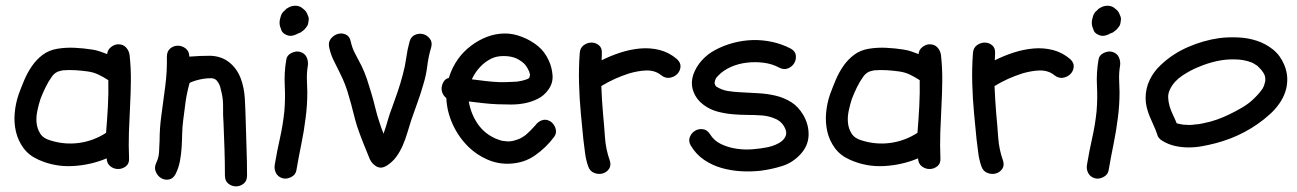

<svg xmlns="http://www.w3.org/2000/svg" viewBox="-20 -583 4520 669"><path d="M114.3 -26.4Q81.1 -41 62 -66.9Q43 -92.8 35.6 -124Q28.3 -155.3 31.2 -189Q34.2 -222.7 44.9 -253.9Q53.7 -278.3 64.9 -304.7Q76.2 -331.1 91.8 -353.5Q107.4 -376 128.9 -392.1Q150.4 -408.2 179.7 -413.1Q210 -418 240.7 -416.5Q271.5 -415 301.8 -410.2Q315.4 -408.2 328.1 -403.8Q340.8 -399.4 353.5 -394.5Q354.5 -409.2 366.7 -418.9Q378.9 -428.7 392.6 -428.7Q409.2 -428.7 419.4 -417.5Q429.7 -406.2 431.6 -390.6Q436.5 -345.7 436 -300.8Q435.5 -255.9 433.1 -210.9Q430.7 -166 429.2 -121.1Q427.7 -76.2 429.7 -31.2Q430.7 -12.7 418.5 -3.4Q406.2 5.9 391.6 5.9Q377 5.9 364.7 -3.4Q352.5 -12.7 351.6 -31.2Q295.9 -7.8 233.4 -4.4Q170.9 -1 114.3 -26.4ZM121.1 -238.3Q115.2 -220.7 110.4 -198.2Q105.5 -175.8 107.4 -155.3Q109.4 -134.8 120.1 -117.7Q130.9 -100.6 155.3 -93.8Q205.1 -78.1 255.4 -85Q305.7 -91.8 349.6 -120.1Q353.5 -168 356 -212.9Q358.4 -257.8 357.4 -303.7Q340.8 -314.5 323.7 -322.8Q306.6 -331.1 286.1 -334Q265.6 -336.9 242.7 -338.4Q219.7 -339.8 198.2 -337.9Q196.3 -337.9 188 -335.4Q179.7 -333 178.7 -332Q168.9 -327.1 161.1 -316.4Q148.4 -298.8 138.7 -278.8Q128.9 -258.8 121.1 -238.3Z M536.1 -93.8Q536.1 -135.7 542 -178.7Q548.8 -230.5 555.7 -281.7Q562.5 -333 561.5 -385.7Q561.5 -404.3 573.2 -414.1Q585 -423.8 599.6 -423.8Q614.3 -423.8 627 -414.1Q639.6 -404.3 639.6 -385.7Q677.7 -388.7 711.9 -388.7Q751 -387.7 778.3 -366.2Q805.7 -344.7 819.3 -308.6Q831.1 -275.4 833 -240.2Q835 -205.1 835.9 -169.9Q836.9 -120.1 838.9 -70.8Q840.8 -21.5 840.8 28.3Q840.8 47.9 828.6 57.1Q816.4 66.4 802.2 66.4Q788.1 66.4 775.9 57.1Q763.7 47.9 763.7 28.3Q763.7 -18.6 762.2 -63.5Q760.7 -108.4 758.8 -155.3Q756.8 -180.7 757.3 -207.5Q757.8 -234.4 752.9 -256.8Q750 -270.5 747.1 -280.8Q744.1 -291 736.3 -300.8Q734.4 -304.7 728 -307.6Q721.7 -310.5 716.8 -310.5Q702.1 -310.5 689.5 -308.6Q676.8 -306.6 663.1 -302.7Q657.2 -300.8 651.4 -298.8Q645.5 -296.9 640.6 -293.9Q630.9 -258.8 626.5 -227.1Q622.1 -195.3 618.2 -163.1Q615.2 -139.6 614.7 -115.7Q614.3 -91.8 612.8 -68.4Q611.3 -44.9 606.9 -21.5Q602.5 2 591.8 23.4Q583 40 568.4 42.5Q553.7 44.9 541.5 37.6Q529.3 30.3 522.9 15.6Q516.6 1 524.4 -15.6Q533.2 -33.2 534.2 -53.7Q535.2 -74.2 536.1 -93.8Z M937.5 -9.8Q945.3 -56.6 955.6 -102.1Q965.8 -147.5 970.7 -194.3Q974.6 -240.2 972.2 -284.7Q969.7 -329.1 977.5 -375Q979.5 -390.6 995.6 -398.4Q1011.7 -406.2 1025.4 -402.3Q1042 -397.5 1048.3 -383.8Q1054.7 -370.1 1052.7 -354.5Q1048.8 -332 1049.3 -308.6Q1049.8 -285.2 1050.8 -261.7Q1050.8 -216.8 1044.9 -171.9Q1039.1 -125 1029.8 -80.1Q1020.5 -35.2 1012.7 10.7Q1009.8 26.4 994.1 34.2Q978.5 42 964.8 38.1Q948.2 33.2 941.4 19.5Q934.6 5.9 937.5 -9.8ZM984.4 -459Q977.5 -460.9 970.7 -465.3Q963.9 -469.7 960.9 -476.6Q958 -484.4 956.1 -490.2Q954.1 -496.1 954.1 -503.9Q954.1 -512.7 957 -521.5Q960.9 -539.1 972.7 -546.9Q976.6 -552.7 983.4 -555.7Q994.1 -562.5 1007.8 -563Q1021.5 -563.5 1032.2 -555.7Q1037.1 -551.8 1042 -547.4Q1046.9 -543 1049.8 -536.1Q1051.8 -531.2 1054.2 -525.4Q1056.6 -519.5 1055.7 -513.7Q1054.7 -506.8 1053.7 -501Q1052.7 -495.1 1048.8 -490.2Q1043.9 -483.4 1041 -480.5Q1038.1 -477.5 1031.2 -472.7Q1027.3 -468.8 1019.5 -466.8Q999 -455.1 984.4 -459Z M1224.6 -141.6Q1216.8 -167 1210.4 -193.4Q1204.1 -219.7 1196.3 -245.1Q1185.5 -287.1 1164.1 -329.1Q1153.3 -350.6 1142.6 -372.6Q1131.8 -394.5 1127 -418Q1123 -436.5 1133.3 -448.7Q1143.6 -460.9 1157.2 -464.8Q1170.9 -468.8 1184.6 -462.9Q1198.2 -457 1202.1 -438.5Q1207 -415 1218.3 -394.5Q1229.5 -374 1240.2 -352.5Q1251 -330.1 1258.8 -306.6Q1266.6 -283.2 1273.4 -259.8Q1281.2 -234.4 1287.6 -207.5Q1293.9 -180.7 1302.7 -155.3Q1305.7 -145.5 1309.1 -136.2Q1312.5 -127 1316.4 -117.2Q1326.2 -145.5 1332 -166.5Q1337.9 -187.5 1345.7 -207Q1356.4 -236.3 1366.2 -265.1Q1376 -293.9 1383.8 -324.2Q1391.6 -352.5 1395.5 -381.3Q1399.4 -410.2 1407.2 -438.5Q1412.1 -456.1 1426.8 -461.9Q1441.4 -467.8 1455.1 -463.9Q1468.8 -460 1478 -447.8Q1487.3 -435.5 1482.4 -418Q1472.7 -385.7 1468.8 -353Q1464.8 -320.3 1455.1 -289.1Q1446.3 -257.8 1435.1 -227.1Q1423.8 -196.3 1413.1 -165Q1406.2 -143.6 1399.4 -120.6Q1392.6 -97.7 1383.3 -76.2Q1374 -54.7 1360.4 -36.1Q1346.7 -17.6 1326.2 -4.9Q1307.6 5.9 1292 -2.9Q1276.4 -11.7 1268.6 -28.3Q1256.8 -56.6 1245.6 -85Q1234.4 -113.3 1224.6 -141.6Z M1577.1 -378.9Q1595.7 -404.3 1621.6 -423.8Q1647.5 -443.4 1676.8 -454.6Q1706.1 -465.8 1737.3 -466.3Q1768.6 -466.8 1799.8 -454.1Q1830.1 -442.4 1854.5 -422.4Q1878.9 -402.3 1892.6 -371.1Q1903.3 -347.7 1905.3 -320.3Q1907.2 -293 1890.6 -270.5Q1876 -250 1855 -239.3Q1834 -228.5 1810.1 -223.6Q1786.1 -218.8 1761.2 -218.8Q1736.3 -218.8 1713.9 -219.7Q1688.5 -220.7 1663.6 -223.6Q1638.7 -226.6 1613.3 -229.5Q1621.1 -185.5 1644.5 -151.4Q1668 -117.2 1708 -99.6Q1718.8 -95.7 1724.6 -93.8Q1727.5 -92.8 1730 -92.3Q1732.4 -91.8 1735.4 -91.8Q1743.2 -90.8 1748.5 -90.3Q1753.9 -89.8 1758.8 -90.8Q1765.6 -91.8 1768.1 -92.3Q1770.5 -92.8 1773.4 -93.8Q1784.2 -96.7 1792.5 -100.6Q1800.8 -104.5 1812.5 -113.3Q1818.4 -118.2 1828.1 -127.9Q1837.9 -137.7 1844.7 -145.5Q1854.5 -159.2 1868.7 -164.1Q1882.8 -168.9 1897.5 -160.2Q1910.2 -152.3 1915.5 -136.2Q1920.9 -120.1 1911.1 -106.4Q1882.8 -68.4 1844.2 -41.5Q1805.7 -14.6 1755.9 -12.7Q1715.8 -10.7 1678.7 -26.9Q1641.6 -43 1613.3 -70.3Q1578.1 -104.5 1557.6 -149.4Q1537.1 -194.3 1535.2 -241.2Q1526.4 -248 1522 -258.3Q1517.6 -268.6 1519 -279.3Q1520.5 -290 1526.4 -299.3Q1532.2 -308.6 1543.9 -311.5Q1554.7 -347.7 1577.1 -378.9ZM1811.5 -355.5Q1800.8 -369.1 1778.3 -379.9Q1759.8 -387.7 1734.9 -387.7Q1710 -387.7 1692.4 -378.9Q1669.9 -368.2 1652.3 -349.1Q1634.8 -330.1 1624 -306.6Q1647.5 -303.7 1670.9 -300.8Q1694.3 -297.9 1717.8 -296.9Q1730.5 -296.9 1743.2 -296.9Q1755.9 -296.9 1768.6 -297.9Q1772.5 -297.9 1775.9 -298.3Q1779.3 -298.8 1783.2 -298.8Q1792 -300.8 1796.4 -301.3Q1800.8 -301.8 1805.7 -303.7Q1809.6 -304.7 1815.4 -306.6Q1820.3 -308.6 1821.3 -309.6Q1822.3 -310.5 1824.2 -311.5L1827.1 -323.2Q1825.2 -327.1 1824.7 -330.6Q1824.2 -334 1822.3 -336.9Q1821.3 -339.8 1817.9 -345.7Q1814.5 -351.6 1811.5 -355.5Z M2000 -397.5Q2001 -416 2013.7 -425.3Q2026.4 -434.6 2041 -434.6Q2055.7 -434.6 2066.9 -425.3Q2078.1 -416 2077.1 -397.5Q2077.1 -391.6 2076.7 -385.3Q2076.2 -378.9 2076.2 -373Q2107.4 -388.7 2142.1 -399.9Q2176.8 -411.1 2211.4 -414.1Q2246.1 -417 2278.8 -408.7Q2311.5 -400.4 2338.9 -377Q2352.5 -364.3 2351.1 -349.6Q2349.6 -335 2339.4 -324.7Q2329.1 -314.5 2313.5 -312Q2297.9 -309.6 2283.2 -321.3Q2272.5 -330.1 2259.3 -334Q2246.1 -337.9 2231 -337.4Q2215.8 -336.9 2200.7 -334Q2185.5 -331.1 2171.9 -327.1Q2120.1 -310.5 2075.2 -283.2Q2077.1 -235.4 2081.1 -187.5Q2085 -147.5 2087.9 -105Q2090.8 -62.5 2104.5 -24.4Q2110.4 -6.8 2102.1 5.4Q2093.8 17.6 2079.6 21.5Q2065.4 25.4 2050.3 19.5Q2035.2 13.7 2029.3 -3.9Q2021.5 -26.4 2018.6 -49.8Q2015.6 -73.2 2012.7 -96.7Q2010.7 -119.1 2008.3 -142.1Q2005.9 -165 2003.9 -187.5Q1999 -240.2 1997.6 -292.5Q1996.1 -344.7 2000 -397.5Z M2432.6 -216.8Q2407.2 -235.4 2396.5 -263.2Q2385.7 -291 2395.5 -322.3Q2405.3 -350.6 2425.8 -373Q2446.3 -395.5 2472.7 -409.2Q2502 -424.8 2535.2 -433.6Q2568.4 -442.4 2602.5 -443.4Q2636.7 -444.3 2670.4 -437Q2704.1 -429.7 2734.4 -414.1Q2751 -405.3 2752.9 -390.6Q2754.9 -376 2747.6 -363.3Q2740.2 -350.6 2725.6 -344.7Q2710.9 -338.9 2694.3 -347.7Q2670.9 -360.4 2641.6 -364.3Q2612.3 -368.2 2582.5 -364.7Q2552.7 -361.3 2526.4 -349.6Q2500 -337.9 2482.4 -319.3Q2477.5 -314.5 2476.1 -312.5Q2474.6 -310.5 2471.7 -303.7L2469.7 -293Q2472.7 -284.2 2474.6 -282.2Q2494.1 -269.5 2515.1 -266.1Q2536.1 -262.7 2557.6 -261.7Q2587.9 -259.8 2619.6 -258.3Q2651.4 -256.8 2681.2 -250Q2710.9 -243.2 2736.3 -227.5Q2761.7 -211.9 2779.3 -181.6Q2798.8 -147.5 2797.4 -110.8Q2795.9 -74.2 2768.6 -44.9Q2741.2 -15.6 2705.1 -4.4Q2668.9 6.8 2631.8 11.7Q2598.6 15.6 2563 13.7Q2527.3 11.7 2494.6 2.4Q2461.9 -6.8 2433.6 -25.9Q2405.3 -44.9 2386.7 -76.2Q2377.9 -91.8 2383.8 -106Q2389.6 -120.1 2401.9 -127.4Q2414.1 -134.8 2429.2 -132.8Q2444.3 -130.9 2454.1 -115.2Q2467.8 -92.8 2492.2 -81.1Q2516.6 -69.3 2545.4 -64.9Q2574.2 -60.5 2603.5 -63Q2632.8 -65.4 2656.2 -70.3Q2668.9 -73.2 2682.1 -78.6Q2695.3 -84 2704.6 -91.8Q2713.9 -99.6 2717.8 -109.9Q2721.7 -120.1 2716.8 -132.8Q2707 -157.2 2684.1 -168Q2661.1 -178.7 2635.7 -180.7Q2610.4 -182.6 2584 -182.6Q2557.6 -182.6 2531.2 -185.1Q2504.9 -187.5 2479.5 -194.3Q2454.1 -201.2 2432.6 -216.8Z M2941.4 -26.4Q2908.2 -41 2889.2 -66.9Q2870.1 -92.8 2862.8 -124Q2855.5 -155.3 2858.4 -189Q2861.3 -222.7 2872.1 -253.9Q2880.9 -278.3 2892.1 -304.7Q2903.3 -331.1 2918.9 -353.5Q2934.6 -376 2956.1 -392.1Q2977.5 -408.2 3006.8 -413.1Q3037.1 -418 3067.9 -416.5Q3098.6 -415 3128.9 -410.2Q3142.6 -408.2 3155.3 -403.8Q3168 -399.4 3180.7 -394.5Q3181.6 -409.2 3193.8 -418.9Q3206.1 -428.7 3219.7 -428.7Q3236.3 -428.7 3246.6 -417.5Q3256.8 -406.2 3258.8 -390.6Q3263.7 -345.7 3263.2 -300.8Q3262.7 -255.9 3260.3 -210.9Q3257.8 -166 3256.3 -121.1Q3254.9 -76.2 3256.8 -31.2Q3257.8 -12.7 3245.6 -3.4Q3233.4 5.9 3218.8 5.9Q3204.1 5.9 3191.9 -3.4Q3179.7 -12.7 3178.7 -31.2Q3123 -7.8 3060.5 -4.4Q2998 -1 2941.4 -26.4ZM2948.2 -238.3Q2942.4 -220.7 2937.5 -198.2Q2932.6 -175.8 2934.6 -155.3Q2936.5 -134.8 2947.3 -117.7Q2958 -100.6 2982.4 -93.8Q3032.2 -78.1 3082.5 -85Q3132.8 -91.8 3176.8 -120.1Q3180.7 -168 3183.1 -212.9Q3185.5 -257.8 3184.6 -303.7Q3168 -314.5 3150.9 -322.8Q3133.8 -331.1 3113.3 -334Q3092.8 -336.9 3069.8 -338.4Q3046.9 -339.8 3025.4 -337.9Q3023.4 -337.9 3015.1 -335.4Q3006.8 -333 3005.9 -332Q2996.1 -327.1 2988.3 -316.4Q2975.6 -298.8 2965.8 -278.8Q2956.1 -258.8 2948.2 -238.3Z M3370.1 -397.5Q3371.1 -416 3383.8 -425.3Q3396.5 -434.6 3411.1 -434.6Q3425.8 -434.6 3437 -425.3Q3448.2 -416 3447.3 -397.5Q3447.3 -391.6 3446.8 -385.3Q3446.3 -378.9 3446.3 -373Q3477.5 -388.7 3512.2 -399.9Q3546.9 -411.1 3581.5 -414.1Q3616.2 -417 3648.9 -408.7Q3681.6 -400.4 3709 -377Q3722.7 -364.3 3721.2 -349.6Q3719.7 -335 3709.5 -324.7Q3699.2 -314.5 3683.6 -312Q3668 -309.6 3653.3 -321.3Q3642.6 -330.1 3629.4 -334Q3616.2 -337.9 3601.1 -337.4Q3585.9 -336.9 3570.8 -334Q3555.7 -331.1 3542 -327.1Q3490.2 -310.5 3445.3 -283.2Q3447.3 -235.4 3451.2 -187.5Q3455.1 -147.5 3458 -105Q3460.9 -62.5 3474.6 -24.4Q3480.5 -6.8 3472.2 5.4Q3463.9 17.6 3449.7 21.5Q3435.5 25.4 3420.4 19.5Q3405.3 13.7 3399.4 -3.9Q3391.6 -26.4 3388.7 -49.8Q3385.7 -73.2 3382.8 -96.7Q3380.9 -119.1 3378.4 -142.1Q3376 -165 3374 -187.5Q3369.1 -240.2 3367.7 -292.5Q3366.2 -344.7 3370.1 -397.5Z M3767.6 -9.8Q3775.4 -56.6 3785.6 -102.1Q3795.9 -147.5 3800.8 -194.3Q3804.7 -240.2 3802.2 -284.7Q3799.8 -329.1 3807.6 -375Q3809.6 -390.6 3825.7 -398.4Q3841.8 -406.2 3855.5 -402.3Q3872.1 -397.5 3878.4 -383.8Q3884.8 -370.1 3882.8 -354.5Q3878.9 -332 3879.4 -308.6Q3879.9 -285.2 3880.9 -261.7Q3880.9 -216.8 3875 -171.9Q3869.1 -125 3859.9 -80.1Q3850.6 -35.2 3842.8 10.7Q3839.8 26.4 3824.2 34.2Q3808.6 42 3794.9 38.1Q3778.3 33.2 3771.5 19.5Q3764.6 5.9 3767.6 -9.8ZM3814.5 -459Q3807.6 -460.9 3800.8 -465.3Q3793.9 -469.7 3791 -476.6Q3788.1 -484.4 3786.1 -490.2Q3784.2 -496.1 3784.2 -503.9Q3784.2 -512.7 3787.1 -521.5Q3791 -539.1 3802.7 -546.9Q3806.6 -552.7 3813.5 -555.7Q3824.2 -562.5 3837.9 -563Q3851.6 -563.5 3862.3 -555.7Q3867.2 -551.8 3872.1 -547.4Q3877 -543 3879.9 -536.1Q3881.8 -531.2 3884.3 -525.4Q3886.7 -519.5 3885.7 -513.7Q3884.8 -506.8 3883.8 -501Q3882.8 -495.1 3878.9 -490.2Q3874 -483.4 3871.1 -480.5Q3868.2 -477.5 3861.3 -472.7Q3857.4 -468.8 3849.6 -466.8Q3829.1 -455.1 3814.5 -459Z M4228.5 -450.2Q4259.8 -454.1 4293.9 -452.6Q4328.1 -451.2 4359.4 -440.9Q4390.6 -430.7 4416 -410.2Q4441.4 -389.6 4455.1 -356.4Q4464.8 -333 4465.3 -309.1Q4465.8 -285.2 4458.5 -263.2Q4451.2 -241.2 4437 -221.2Q4422.9 -201.2 4404.3 -184.6Q4364.3 -148.4 4316.4 -123Q4268.6 -97.7 4215.8 -84Q4193.4 -78.1 4169.4 -73.7Q4145.5 -69.3 4121.1 -69.3Q4096.7 -69.3 4073.2 -74.7Q4049.8 -80.1 4029.3 -92.8Q4014.6 -101.6 4011.7 -116.2Q4005.9 -132.8 3999 -147.5Q3992.2 -162.1 3985.8 -177.7Q3979.5 -193.4 3975.6 -209Q3971.7 -224.6 3971.7 -241.2Q3971.7 -274.4 3985.8 -304.2Q4000 -334 4024.4 -356.4Q4065.4 -395.5 4119.1 -418.9Q4172.9 -442.4 4228.5 -450.2ZM4338.9 -366.2Q4312.5 -376 4282.2 -376Q4250 -377 4217.8 -369.6Q4185.5 -362.3 4156.2 -349.6Q4128.9 -338.9 4100.1 -319.8Q4071.3 -300.8 4057.6 -273.4Q4049.8 -258.8 4050.3 -243.7Q4050.8 -228.5 4055.2 -213.4Q4059.6 -198.2 4066.9 -183.1Q4074.2 -168 4080.1 -153.3Q4095.7 -149.4 4099.6 -149.4Q4101.6 -148.4 4104.5 -148.4Q4107.4 -148.4 4109.4 -148.4Q4128.9 -146.5 4144.5 -149.4Q4155.3 -149.4 4171.9 -153.3Q4197.3 -158.2 4220.7 -166.5Q4244.1 -174.8 4263.7 -184.6Q4286.1 -195.3 4307.6 -208Q4329.1 -220.7 4343.8 -234.4Q4353.5 -243.2 4362.3 -252.9Q4367.2 -257.8 4369.1 -260.7Q4374 -267.6 4377 -271Q4379.9 -274.4 4381.8 -279.3Q4385.7 -286.1 4385.7 -290Q4386.7 -292 4387.2 -294.9Q4387.7 -297.9 4388.7 -299.8V-310.5Q4387.7 -314.5 4387.7 -316.4Q4387.7 -318.4 4386.7 -320.3Q4383.8 -327.1 4381.3 -330.6Q4378.9 -334 4376 -337.9Q4377 -336.9 4373.5 -340.8Q4370.1 -344.7 4369.1 -345.7L4361.3 -353.5Q4356.4 -356.4 4350.6 -360.4Q4344.7 -364.3 4338.9 -366.2Z"/></svg>

Font: Schoolbell
Style: Regular
Weight: 400
Designer: Font Diner, Inc
Foundry: Font Diner, Inc
Version: Version 1.001